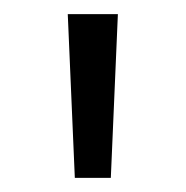

<svg xmlns="http://www.w3.org/2000/svg" viewBox="-20 -757 263 272"><path d="M76 -737H147L137 -505H86Z"/></svg>

Font: Krub
Style: Regular
Weight: 400
Designer: Ekaluck Peanpanawate
Foundry: Cadson Demak Co.,Ltd.
Version: Version 1.000; ttfautohint (v1.6)